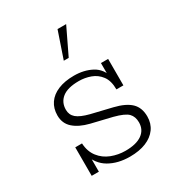

<svg xmlns="http://www.w3.org/2000/svg" viewBox="-153 -706 745 811"><g transform="rotate(-30 219.5 -300.0)"><path d="M245 10Q187 10 144.5 -14.5Q102 -39 85 -94L99 -101V-1H64V-140H97Q99 -100 120 -73Q141 -46 173.5 -33.5Q206 -21 241 -21Q294 -21 322 -41Q350 -61 350 -97Q350 -125 334 -141.5Q318 -158 268 -171L168 -195Q120 -207 93 -231Q66 -255 66 -294Q66 -328 83 -353Q100 -378 132.5 -391.5Q165 -405 210 -405Q259 -405 296.5 -385Q334 -365 347 -317L336 -313V-394H371V-265H337Q337 -307 319 -331Q301 -355 273.5 -365Q246 -375 217 -375Q162 -375 135.5 -354Q109 -333 109 -297Q109 -272 127 -256.5Q145 -241 188 -230L288 -206Q342 -193 367.5 -168.5Q393 -144 393 -101Q393 -67 375 -42Q357 -17 324 -3.5Q291 10 245 10ZM205 -481 249 -610H291L229 -481Z"/></g></svg>

Font: Rokkitt SemiBold ExtraLight
Style: Regular
Weight: 250
Version: Version 3.103